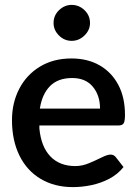

<svg xmlns="http://www.w3.org/2000/svg" viewBox="-20 -758 559 785"><path d="M278 7Q203 7 146.5 -26.5Q90 -60 59.5 -122Q29 -184 29 -267Q29 -338 59 -395.5Q89 -453 144 -486Q199 -519 272 -519Q338 -519 387 -491Q436 -463 463.5 -411.5Q491 -360 491 -288Q491 -264 486 -254.5Q481 -245 464 -245H141Q141 -242 141 -239Q141 -236 141 -233Q148 -158 186 -118.5Q224 -79 288 -79Q316 -79 344.5 -91Q373 -103 396 -114.5Q419 -126 432 -126Q445 -126 453 -116L485 -75Q461 -45 426.5 -27Q392 -9 353.5 -1Q315 7 278 7ZM143 -314H389Q389 -368 359.5 -403.5Q330 -439 275 -439Q217 -439 184.5 -406Q152 -373 143 -314ZM273 -591Q243 -591 221 -613Q199 -635 199 -664Q199 -695 221.5 -716.5Q244 -738 273 -738Q303 -738 325.5 -716.5Q348 -695 348 -664Q348 -635 325.5 -613Q303 -591 273 -591Z"/></svg>

Font: Aleo SemiBold
Style: Regular
Weight: 600
Designer: Alessio Laiso
Foundry: Alessio Laiso
Version: Version 2.001;gftools[0.9.29]